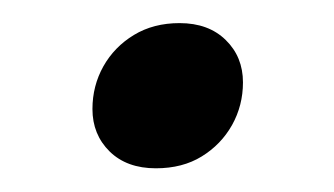

<svg xmlns="http://www.w3.org/2000/svg" viewBox="-20 -306 282 162"><path d="M131.5 -286.5Q156 -286.5 170.5 -272.2Q185 -258 185 -236.5Q185 -217 175.8 -200.5Q166.5 -184 150.2 -174Q134 -164 111.5 -164Q87 -164 72.5 -178.2Q58 -192.5 58 -214Q58 -233.5 67.2 -250Q76.5 -266.5 93 -276.5Q109.5 -286.5 131.5 -286.5Z"/></svg>

Font: Newsreader 16pt 16pt
Style: Italic
Weight: 400
Italic angle: -17°
Version: Version 1.003